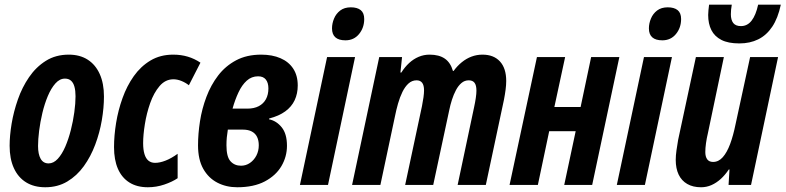

<svg xmlns="http://www.w3.org/2000/svg" viewBox="-20 -788 3347 818"><path d="M172.9 9.8Q125 9.8 91.1 -11.2Q57.1 -32.2 39.1 -71.8Q21 -111.3 21 -167Q21 -209.5 29.5 -261Q38.1 -312.5 56.2 -364.3Q74.2 -416 103.8 -459.2Q133.3 -502.4 175.3 -528.8Q217.3 -555.2 272.9 -555.2Q320.3 -555.2 353.8 -533.7Q387.2 -512.2 405 -472.4Q422.9 -432.6 422.9 -377Q422.9 -329.1 413.8 -275.9Q404.8 -222.7 385.7 -171.9Q366.7 -121.1 337.2 -80.1Q307.6 -39.1 266.6 -14.6Q225.6 9.8 172.9 9.8ZM187 -91.8Q208 -91.8 226.1 -111.3Q244.1 -130.9 258.1 -163.1Q272 -195.3 281.7 -233.6Q291.5 -272 296.6 -309.8Q301.8 -347.7 301.8 -377.9Q301.8 -401.9 297.1 -418.7Q292.5 -435.5 282.5 -444.3Q272.5 -453.1 256.8 -453.1Q234.4 -453.1 216.1 -432.6Q197.8 -412.1 183.8 -378.9Q169.9 -345.7 160.6 -306.9Q151.4 -268.1 146.7 -231Q142.1 -193.8 142.1 -166Q142.1 -130.9 153.3 -111.3Q164.6 -91.8 187 -91.8Z M609.9 9.8Q563.5 9.8 531.2 -10.5Q499 -30.8 482.4 -68.8Q465.8 -106.9 465.8 -161.1Q465.8 -210 474.6 -264.2Q483.4 -318.4 502 -370.1Q520.5 -421.9 550 -463.6Q579.6 -505.4 621.3 -530.3Q663.1 -555.2 717.8 -555.2Q751.5 -555.2 780 -546.6Q808.6 -538.1 834 -521L784.7 -424.8Q770.5 -436 752.9 -443.1Q735.4 -450.2 718.8 -450.2Q684.6 -450.2 659.9 -421.4Q635.3 -392.6 619.9 -348.9Q604.5 -305.2 597.2 -259Q589.8 -212.9 589.8 -178.2Q589.8 -150.4 595.5 -131.6Q601.1 -112.8 612.5 -103.5Q624 -94.2 640.6 -94.2Q661.1 -94.2 685.5 -103.8Q710 -113.3 736.8 -132.8V-28.8Q713.9 -13.2 679.9 -1.7Q646 9.8 609.9 9.8Z M990.7 9.8Q943.8 9.8 906 -9.8Q868.2 -29.3 845.9 -68.8Q823.7 -108.4 823.7 -168.9Q823.7 -217.8 832 -271.2Q840.3 -324.7 859.4 -375.2Q878.4 -425.8 909.4 -466.3Q940.4 -506.8 985.8 -531Q1031.2 -555.2 1092.8 -555.2Q1140.1 -555.2 1175 -540Q1210 -524.9 1229.2 -495.6Q1248.5 -466.3 1248.5 -423.8Q1248.5 -389.2 1235.4 -361.1Q1222.2 -333 1195.3 -313.5Q1168.5 -293.9 1127 -283.2L1126 -279.8Q1157.7 -273.4 1180.2 -245.6Q1202.6 -217.8 1202.6 -167Q1202.6 -120.6 1179 -80.3Q1155.3 -40 1108.2 -15.1Q1061 9.8 990.7 9.8ZM1006.8 -82Q1027.8 -82 1044.9 -93.8Q1062 -105.5 1072.3 -125.2Q1082.5 -145 1082.5 -168.9Q1082.5 -189.5 1075.4 -204.3Q1068.4 -219.2 1053.2 -227.5Q1038.1 -235.8 1014.6 -235.8H950.7Q947.8 -217.8 946.3 -202.6Q944.8 -187.5 944.8 -168.9Q944.8 -120.1 961.9 -101.1Q979 -82 1006.8 -82ZM970.7 -325.2H1033.7Q1062.5 -325.2 1082.5 -335.7Q1102.5 -346.2 1113 -365.5Q1123.5 -384.8 1123.5 -411.1Q1123.5 -435.5 1112.5 -449.2Q1101.6 -462.9 1079.6 -462.9Q1051.8 -462.9 1031.2 -444.3Q1010.7 -425.8 996.1 -394.5Q981.4 -363.3 970.7 -325.2Z M1257.8 0 1373.5 -544.9H1492.7L1377.4 0ZM1451.7 -616.2Q1423.3 -616.2 1408.9 -628.9Q1394.5 -641.6 1394.5 -667Q1394.5 -688 1403.1 -708.7Q1411.6 -729.5 1429.4 -743.2Q1447.3 -756.8 1474.6 -756.8Q1502 -756.8 1516.8 -744.9Q1531.7 -732.9 1531.7 -707Q1531.7 -669.9 1509.8 -643.1Q1487.8 -616.2 1451.7 -616.2Z M1480 0 1595.7 -544.9H1692.9L1686 -479H1689.9Q1704.6 -502.4 1723.1 -519.5Q1741.7 -536.6 1763.7 -545.9Q1785.6 -555.2 1810.1 -555.2Q1850.6 -555.2 1875 -538.3Q1899.4 -521.5 1909.7 -485.8H1912.6Q1928.2 -507.3 1947.5 -522.9Q1966.8 -538.6 1989 -546.9Q2011.2 -555.2 2035.6 -555.2Q2083.5 -555.2 2110.1 -526.1Q2136.7 -497.1 2136.7 -442.9Q2136.7 -426.3 2134 -405.5Q2131.3 -384.8 2127 -362.8L2049.8 0H1929.7L2000 -332Q2004.4 -352.1 2007.1 -370.6Q2009.8 -389.2 2009.8 -401.9Q2009.8 -424.8 2001.7 -435.3Q1993.7 -445.8 1977.1 -445.8Q1959.5 -445.8 1946 -434.3Q1932.6 -422.9 1922.6 -404.1Q1912.6 -385.3 1905.5 -363Q1898.4 -340.8 1894 -318.8L1825.7 0H1706.1L1777.8 -335.9Q1781.7 -355.5 1784.2 -373.3Q1786.6 -391.1 1786.6 -402.8Q1786.6 -424.8 1778.6 -435.3Q1770.5 -445.8 1754.9 -445.8Q1735.4 -445.8 1720.5 -432.4Q1705.6 -418.9 1694.6 -396.5Q1683.6 -374 1675.8 -346.7Q1668 -319.3 1662.6 -292L1600.6 0Z M2150.9 0 2267.6 -544.9H2387.7L2341.8 -332H2453.6L2498.5 -544.9H2618.7L2502.9 0H2383.8L2432.6 -229H2319.8L2271.5 0Z M2607.9 0 2723.6 -544.9H2842.8L2727.5 0ZM2801.8 -616.2Q2773.4 -616.2 2759 -628.9Q2744.6 -641.6 2744.6 -667Q2744.6 -688 2753.2 -708.7Q2761.7 -729.5 2779.5 -743.2Q2797.4 -756.8 2824.7 -756.8Q2852.1 -756.8 2866.9 -744.9Q2881.8 -732.9 2881.8 -707Q2881.8 -669.9 2859.9 -643.1Q2837.9 -616.2 2801.8 -616.2Z M2966.8 9.8Q2932.1 9.8 2908 -4.2Q2883.8 -18.1 2871.3 -44.2Q2858.9 -70.3 2858.9 -106.9Q2858.9 -125 2862.1 -147.7Q2865.2 -170.4 2869.1 -191.9L2944.8 -544.9H3064L2996.1 -221.2Q2990.7 -198.7 2987.8 -177.7Q2984.9 -156.7 2984.9 -140.1Q2984.9 -120.6 2992.9 -109.4Q3001 -98.1 3018.1 -98.1Q3041.5 -98.1 3059.3 -118.2Q3077.1 -138.2 3090.6 -174.3Q3104 -210.4 3113.8 -258.8L3175.8 -544.9H3294.9L3179.7 0H3084L3087.9 -65.9H3085Q3069.3 -42.5 3050.8 -25.6Q3032.2 -8.8 3011.2 0.5Q2990.2 9.8 2966.8 9.8ZM3129.9 -603Q3082.5 -603 3053.5 -617.9Q3024.4 -632.8 3010.7 -659.9Q2997.1 -687 2997.1 -724.1Q2997.1 -732.4 2998.3 -744.6Q2999.5 -756.8 3001 -768.1H3097.7Q3095.7 -757.3 3094.7 -746.6Q3093.8 -735.8 3093.8 -727.1Q3093.8 -703.1 3104 -689.9Q3114.3 -676.8 3136.7 -676.8Q3164.1 -676.8 3182.1 -700Q3200.2 -723.1 3210 -768.1H3306.6Q3294.4 -710.4 3270 -674.1Q3245.6 -637.7 3210.4 -620.4Q3175.3 -603 3129.9 -603Z"/></svg>

Font: Open Sans Condensed
Style: Italic
Weight: 400
Width: 3
Italic angle: -12°
Designer: Monotype Design Team
Foundry: Monotype Imaging Inc.
Version: Version 3.000